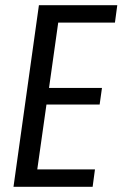

<svg xmlns="http://www.w3.org/2000/svg" viewBox="-20 -720 472 740"><path d="M105 -67H346L337 0H32L130 -700H432L423 -633H185L212 -687L164 -346L149 -381H373L364 -317H140L164 -352L116 -13Z"/></svg>

Font: Pathway Extreme Condensed
Style: Italic
Weight: 400
Width: 3
Italic angle: -8°
Version: Version 1.001;gftools[0.9.26]